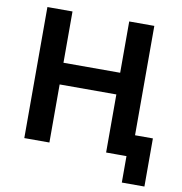

<svg xmlns="http://www.w3.org/2000/svg" viewBox="-90 -784 959 1010"><g transform="rotate(10 389.0 -279.5)"><path d="M627.5 141.3H748.2V-115.8H568.7V0H627.5ZM585.7 -426H148.8V-310.2H585.7ZM215.8 -700H81.7V0H215.8ZM518.7 0H652.8V-700H518.7Z"/></g></svg>

Font: Tilda Sans VF
Style: Regular
Weight: 400
Designer: ParaType Ltd
Foundry: ParaType Ltd
Version: Version 1.010